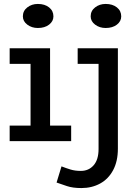

<svg xmlns="http://www.w3.org/2000/svg" viewBox="-20 -716 709 974"><path d="M135 -22V-471H234V-22ZM29 0V-79H341V0ZM29 -392V-471H211V-392ZM172 -574Q141 -574 118.5 -591Q96 -608 96 -633Q96 -661 118.5 -678.5Q141 -696 172 -696Q207 -696 229 -678.5Q251 -661 251 -633Q251 -608 229 -591Q207 -574 172 -574ZM393 238Q349 238 319.5 228Q290 218 267 210L292 128Q315 137 338 144Q361 151 390 151Q430 151 455 122.5Q480 94 480 40V-471H578V38Q578 102 554 147Q530 192 488 215Q446 238 393 238ZM374 -392V-471H556V-392ZM516 -574Q485 -574 462.5 -591Q440 -608 440 -633Q440 -661 462.5 -678.5Q485 -696 516 -696Q551 -696 573 -678.5Q595 -661 595 -633Q595 -608 573 -591Q551 -574 516 -574Z"/></svg>

Font: BioRhyme
Style: Regular
Weight: 400
Designer: Aoife Mooney
Foundry: Aoife Mooney Type
Version: Version 1.600;gftools[0.9.33]